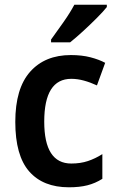

<svg xmlns="http://www.w3.org/2000/svg" viewBox="-20 -786 496 816"><path d="M273 10Q163 10 104 -57.5Q45 -125 45 -268Q45 -410 108 -481Q171 -552 281 -552Q328 -552 364.5 -542.5Q401 -533 427 -519L392 -423Q364 -436 336.5 -443.5Q309 -451 283 -451Q168 -451 168 -269Q168 -91 283 -91Q322 -91 353.5 -101.5Q385 -112 415 -131V-26Q385 -7 351.5 1.5Q318 10 273 10ZM434 -756Q419 -737 391 -709Q363 -681 332.5 -653Q302 -625 278 -606H197V-618Q221 -651 249.5 -691.5Q278 -732 296 -766H434Z"/></svg>

Font: Noto Sans Gujarati SemiCondensed SemiBold
Style: Regular
Weight: 600
Width: 4
Designer: Jelle Bosma - Monotype Design Team, Universal Thirst
Foundry: Monotype Imaging Inc.
Version: Version 2.106; ttfautohint (v1.8.4.7-5d5b)